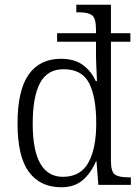

<svg xmlns="http://www.w3.org/2000/svg" viewBox="-20 -780 588 810"><path d="M238 10Q150 10 102 -54.5Q54 -119 54 -259Q54 -399 101 -465.5Q148 -532 237 -532Q294 -532 329.5 -506Q365 -480 384 -438H389Q389 -446 388 -466Q387 -486 386 -507.5Q385 -529 385 -543V-604H221V-640H385V-654Q385 -704 368 -716Q351 -728 315 -728H302V-760H448V-640H530V-604H448V-102Q448 -55 465 -43.5Q482 -32 520 -32H532V0H395L387 -100H385Q364 -50 329 -20Q294 10 238 10ZM247 -34Q321 -35 353.5 -95Q386 -155 386 -259Q386 -370 356 -429Q326 -488 248 -488Q180 -488 149 -430Q118 -372 118 -258Q118 -33 247 -34Z"/></svg>

Font: Noto Serif Tamil SemiCondensed Light
Style: Regular
Weight: 300
Width: 4
Designer: Indian Type Foundry, Tom Grace, and the Monotype Design Team
Foundry: Monotype Imaging Inc.
Version: Version 2.004; ttfautohint (v1.8.4.7-5d5b)